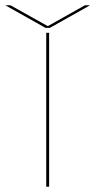

<svg xmlns="http://www.w3.org/2000/svg" viewBox="-74 -711 363 731"><path d="M102 0V-586H113V0ZM99 -605 -54 -691H-34.5L108 -611.5L249.5 -691H269L116 -605Z"/></svg>

Font: Anybody UltraExpanded Thin
Style: Regular
Weight: 100
Width: 9
Designer: Tyler Finck
Foundry: Etcetera Type Company
Version: Version 1.010; ttfautohint (v1.8.3) -l 8 -r 50 -G 200 -x 14 